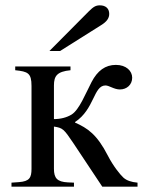

<svg xmlns="http://www.w3.org/2000/svg" viewBox="-20 -699 543 719"><path d="M165 -508H205L359 -605C380 -618 389 -631 389 -647C389 -667 376 -679 354 -679C339 -679 330 -674 312 -656ZM495 0V-15C472 -17 454 -23 442 -34C430 -45 404 -77 384 -116C343 -196 308 -219 261 -240V-242C334 -290 330 -379 375 -379C389 -379 407 -364 429 -364C455 -364 475 -382 475 -408C475 -433 453 -456 414 -456C374 -456 345 -434 323 -392C300 -348 277 -288 248 -270C230 -259 207 -253 182 -253V-379C182 -415 194 -431 244 -436V-450H37V-436C84 -431 98 -426 98 -377V-67C98 -33 90 -20 51 -17L23 -15V0H257V-15L234 -16C194 -18 182 -32 182 -67V-225C215 -220 219 -216 254 -164L363 0Z"/></svg>

Font: STIXGeneral
Style: Regular
Weight: 400
Designer: MicroPress Inc., with final additions and corrections provided by Coen Hoffman, Elsevier (retired)
Version: Version 1.1.0